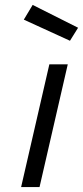

<svg xmlns="http://www.w3.org/2000/svg" viewBox="-20 -762 338 782"><path d="M181 -500H256L141 0H66ZM77 -682 113 -742 298 -649 265 -596Z"/></svg>

Font: Cairo
Style: Italic
Weight: 400
Italic angle: -13°
Designer: Mohamed Gaber, Accademia di Belle Arti di Urbino and others
Foundry: Kief Type Foundry, Accademia di Belle Arti di Urbino and others
Version: Version 3.011